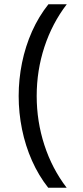

<svg xmlns="http://www.w3.org/2000/svg" viewBox="-20 -760 390 900"><path d="M206 120Q161 63 130 -6.8Q99 -76.5 83.2 -154Q67.5 -231.5 67.5 -310Q67.5 -388 83.2 -465.5Q99 -543 130.2 -613Q161.5 -683 207 -740H293Q224.5 -650.5 188.2 -540Q152 -429.5 152 -310Q152 -191 188 -80.2Q224 30.5 292.5 120Z"/></svg>

Font: Encode Sans SC SemiExpanded
Style: Regular
Weight: 400
Width: 6
Designer: Multiple Designers
Foundry: Impallari Type
Version: Version 3.002